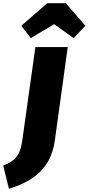

<svg xmlns="http://www.w3.org/2000/svg" viewBox="-88 -990 553 1199"><path d="M104 -752 250 -839 372 -752 445 -829 323 -970H207L45 -829ZM335 -696H133L52 -119C41 -42 24 10 -68 44L-32 189C92 149 226 84 254 -110Z"/></svg>

Font: Fira Sans Heavy
Style: Italic
Weight: 900
Italic angle: -8°
Designer: bBox Type GmbH & Carrois Corporate GbR & Edenspiekermann AG
Foundry: bBox Type GmbH & Carrois Corporate GbR & Edenspiekermann AG
Version: Version 4.301;PS 004.301;hotconv 1.0.88;makeotf.lib2.5.64775